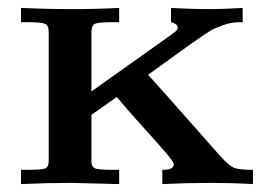

<svg xmlns="http://www.w3.org/2000/svg" viewBox="-20 -465 679 485"><path d="M33 0V-36H50Q87 -36 95 -40Q103 -44 103 -58V-385Q103 -401 93.5 -405Q84 -409 49 -409H33V-445Q98 -442 163 -442Q222 -442 281 -445V-409H269Q231 -409 221.5 -405.5Q212 -402 211 -387V-234L408 -374L424 -386L428 -391L429 -396Q428 -405 412 -409V-445Q463 -442 515 -442Q542 -442 593 -445V-409Q577 -409 566.5 -407.5Q556 -406 542.5 -401Q529 -396 521 -392.5Q513 -389 493 -375.5Q473 -362 460 -352.5Q447 -343 413.5 -319Q380 -295 354 -276Q365 -265 537 -70Q559 -46 571.5 -41Q584 -36 619 -36V0Q566 -3 512 -3Q452 -3 390 0V-36H392Q419 -36 419 -50Q419 -56 397 -81.5Q375 -107 336.5 -149.5Q298 -192 275 -220L211 -175V-55Q212 -42 222 -39Q232 -36 269 -36H281V0Q173 -3 161 -3Q98 -3 33 0Z"/></svg>

Font: CMU Serif
Style: Bold
Weight: 700
Version: Version 0.7.0